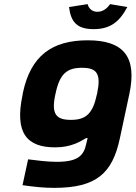

<svg xmlns="http://www.w3.org/2000/svg" viewBox="-20 -704 656 929"><path d="M91 -256 89 -244C50 -60 110 9 247 9C324 9 368 -19 397 -36H404L397 -7C385 51 354 79 254 79C209 79 156 72 116 67L89 192C153 201 195 205 242 205C446 205 524 135 560 -35L606 -250C644 -429 578 -509 405 -509C231 -509 129 -434 91 -256ZM248 -248 249 -252C269 -348 305 -376 377 -376C449 -376 470 -347 450 -252L449 -248C429 -153 395 -124 323 -124C251 -124 227 -152 248 -248ZM314 -670 404 -684C409 -663 426 -647 451 -647C480 -647 499 -665 513 -684L596 -670C557 -596 511 -563 433 -563C354 -563 323 -596 314 -670Z"/></svg>

Font: LT Wave Text Black Italic
Style: Regular
Weight: 900
Designer: Daniel Lyons
Version: Version 2.5 (Glyphs App)